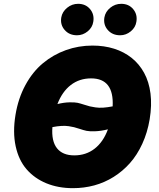

<svg xmlns="http://www.w3.org/2000/svg" viewBox="-20 -976 835 1006"><path d="M764.2 -350.9Q752.5 -281.2 725.5 -222.5Q698.5 -163.7 660.7 -121.3Q622.9 -78.8 575.3 -49Q527.7 -19.2 473.9 -4.6Q420.1 9.9 362.2 9.9Q285.2 9.9 223 -15.6Q160.9 -41.2 119.5 -88.8Q78.1 -136.4 62.1 -209.7Q46.2 -283 61.1 -373.6Q75.3 -460.6 113.1 -530.2Q150.9 -599.8 204.9 -644.7Q258.9 -689.6 325.3 -713.4Q391.7 -737.2 464.5 -737.2Q525.6 -737.2 577.6 -720.9Q629.6 -704.5 669.6 -672.8Q709.5 -641 735.1 -594.3Q760.7 -547.6 768.5 -486.5Q776.3 -425.4 764.2 -350.9ZM369.3 -161.9Q430.8 -161.9 475.9 -197.1Q521 -232.2 545.5 -298.3Q508.2 -289.1 478 -288.2Q447.8 -287.3 433.1 -290.5Q418.3 -293.7 394.9 -301.5Q378.2 -306.8 368.1 -309.5Q358 -312.1 340.2 -314.8Q322.4 -317.5 301.5 -316.2Q280.5 -315 254.6 -310Q248.9 -236.5 278.6 -199.2Q308.2 -161.9 369.3 -161.9ZM570.3 -418.7Q577.8 -565.3 457.4 -565.3Q396 -565.3 350.9 -530.5Q305.8 -495.7 280.9 -430.8Q315.7 -439.3 344.3 -439.8Q372.9 -440.3 386.4 -437.3Q399.9 -434.3 423.3 -426.8Q440.7 -421.2 450.8 -418.7Q460.9 -416.2 479.6 -413.4Q498.2 -410.5 520.4 -411.9Q542.6 -413.4 570.3 -418.7ZM383.5 -791.2Q343 -791.2 318.9 -818.9Q294.7 -846.6 301.1 -884.9Q306.5 -914.8 331.9 -935.4Q357.2 -956 389.2 -956Q428.6 -956 451.9 -928.3Q475.1 -900.6 468.8 -862.2Q464.5 -832.4 439.5 -811.8Q414.4 -791.2 383.5 -791.2ZM609.4 -791.2Q568.9 -791.2 544.7 -818.9Q520.6 -846.6 527 -884.9Q532.3 -914.8 557.7 -935.4Q583.1 -956 615.1 -956Q654.5 -956 677.7 -928.3Q701 -900.6 694.6 -862.2Q690.3 -832.4 665.3 -811.8Q640.3 -791.2 609.4 -791.2Z"/></svg>

Font: Karasuma Gothic
Style: Italic
Weight: 900
Italic angle: -9.39999°
Designer: Rasmus Andersson / Ryoko Nishizuka
Foundry: Genbu
Version: Version 1.00